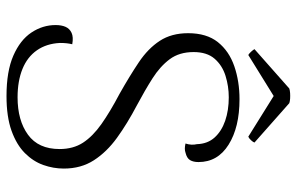

<svg xmlns="http://www.w3.org/2000/svg" viewBox="-181 -718 912 590"><g transform="rotate(90 275.0 -423.0)"><path d="M275 13Q199 13 151 -8Q103 -29 80 -63.5Q57 -98 57 -138Q57 -156 62.5 -168.5Q68 -181 81 -187Q94 -193 116 -189Q114 -181 113 -172Q112 -163 112 -151Q114 -110 134.5 -80.5Q155 -51 192 -36Q229 -21 279 -21Q350 -21 394 -53Q438 -85 438 -150Q438 -192 418.5 -222Q399 -252 361.5 -278.5Q324 -305 269 -334Q214 -365 171.5 -393.5Q129 -422 105.5 -458Q82 -494 82 -545Q82 -602 109.5 -636.5Q137 -671 183.5 -687Q230 -703 285 -703Q371 -703 424.5 -669.5Q478 -636 478 -577Q478 -561 472 -551Q466 -541 449 -537Q438 -533 421 -537Q424 -546 424.5 -555Q425 -564 423 -572Q422 -605 402.5 -626.5Q383 -648 351 -659Q319 -670 279 -670Q245 -670 213 -660Q181 -650 160.5 -626.5Q140 -603 140 -562Q140 -518 162 -488.5Q184 -459 221 -435.5Q258 -412 303 -388Q360 -358 403.5 -326.5Q447 -295 472.5 -255.5Q498 -216 498 -163Q498 -131 487 -100Q476 -69 450.5 -43.5Q425 -18 382 -2.5Q339 13 275 13ZM297 -856 418 -749Q417 -745 411 -738.5Q405 -732 400 -730L275 -808L149 -730Q145 -732 139 -738.5Q133 -745 131 -749L252 -856Q258 -858 266.5 -858.5Q275 -859 283 -858.5Q291 -858 297 -856Z"/></g></svg>

Font: Arima Light
Style: Regular
Weight: 300
Designer: Joana Correia and Natanael Gama
Foundry: NDISCOVER
Version: Version 1.101;gftools[0.9.23]